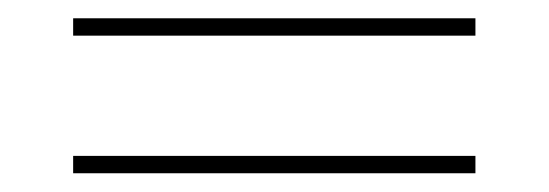

<svg xmlns="http://www.w3.org/2000/svg" viewBox="-20 -490 600 210"><path d="M60 -451V-470H500V-451ZM60 -300.5V-319.5H500V-300.5Z"/></svg>

Font: Bodoni Moda 11pt
Style: Regular
Weight: 400
Version: Version 2.004